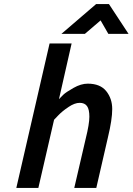

<svg xmlns="http://www.w3.org/2000/svg" viewBox="-20 -921 650 941"><path d="M410 -511Q471 -511 500.5 -474.5Q530 -438 530 -386.5Q530 -335 509 -248L452 0H344L400 -241Q418 -313 418 -349Q418 -385 406.5 -401Q395 -417 370.5 -417Q346 -417 315.5 -396.5Q285 -376 265 -355L245 -334L168 0H60L223 -708H331L269 -435Q277 -444 290 -456.5Q303 -469 340 -490Q377 -511 410 -511ZM281 -755 451 -901H514L610 -755H511L473 -821L396 -755Z"/></svg>

Font: Titillium Web
Style: SemiBold Italic
Weight: 600
Italic angle: -13°
Version: Version 1.001;PS 57.000;hotconv 1.0.70;makeotf.lib2.5.55311